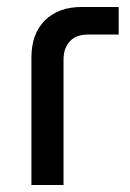

<svg xmlns="http://www.w3.org/2000/svg" viewBox="-20 -530 372 550"><path d="M70 0V-365Q70 -433 108.5 -471.5Q147 -510 215 -510H320V-431H232Q198 -431 180 -411.5Q162 -392 162 -359V0Z"/></svg>

Font: MuseoModerno
Style: Regular
Weight: 400
Designer: Pablo Cosgaya, Héctor Gatti, Marcela Romero, and the Authors of The MuseoModerno Project.
Foundry: Omnibus-Type Team
Version: Version 1.001